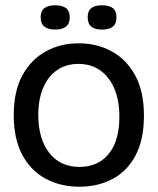

<svg xmlns="http://www.w3.org/2000/svg" viewBox="-20 -694 597 727"><path d="M281 13Q210 13 153.5 -17Q97 -47 64.5 -107.5Q32 -168 32 -258Q32 -349 65 -409Q98 -469 153.5 -499.5Q209 -530 278 -530Q348 -530 404 -499Q460 -468 492.5 -407.5Q525 -347 525 -256Q525 -165 493 -105Q461 -45 405.5 -16Q350 13 281 13ZM281 -62Q328 -62 362 -84.5Q396 -107 414 -149Q432 -191 432 -252Q432 -314 413 -358.5Q394 -403 359.5 -427.5Q325 -452 277 -452Q230 -452 196 -428.5Q162 -405 143.5 -361.5Q125 -318 125 -259Q125 -168 166.5 -115Q208 -62 281 -62ZM366 -582Q340 -582 326 -593Q312 -604 312 -629Q312 -653 326 -663.5Q340 -674 365 -674Q393 -674 407 -663.5Q421 -653 421 -628Q421 -604 407 -593Q393 -582 366 -582ZM190 -582Q163 -582 148.5 -593Q134 -604 134 -629Q134 -653 148.5 -663.5Q163 -674 189 -674Q215 -674 229.5 -663.5Q244 -653 244 -628Q244 -604 229.5 -593Q215 -582 190 -582Z"/></svg>

Font: Bricolage Grotesque 96pt ExtraBold 96pt
Style: Regular
Weight: 400
Version: Version 1.001;gftools[0.9.33.dev8+g029e19f]